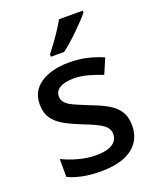

<svg xmlns="http://www.w3.org/2000/svg" viewBox="-144 -851 773 947"><g transform="rotate(-20 243.0 -378.0)"><path d="M442 -152Q442 -100 416.5 -64Q391 -28 342 -9Q293 10 224 10Q168 10 126 1.5Q84 -7 50 -23V-117Q86 -99 133 -86Q180 -73 224 -73Q285 -73 312.5 -92Q340 -111 340 -143Q340 -162 329 -176.5Q318 -191 290 -206Q262 -221 210 -241Q159 -261 123.5 -281.5Q88 -302 68.5 -330.5Q49 -359 49 -403Q49 -474 106 -511.5Q163 -549 255 -549Q305 -549 348.5 -539Q392 -529 432 -511L398 -432Q363 -446 325 -456.5Q287 -467 250 -467Q202 -467 176.5 -451.5Q151 -436 151 -409Q151 -390 163 -375.5Q175 -361 204.5 -347.5Q234 -334 284 -314Q335 -295 370 -274.5Q405 -254 423.5 -225Q442 -196 442 -152ZM407 -756Q396 -742 377 -722Q358 -702 336 -680.5Q314 -659 292 -639.5Q270 -620 251 -606H181V-618Q196 -637 215 -663Q234 -689 252 -716.5Q270 -744 282 -766H407Z"/></g></svg>

Font: Noto Sans Khmer Medium
Style: Regular
Weight: 500
Version: Version 2.003